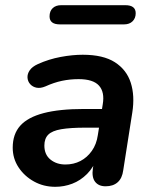

<svg xmlns="http://www.w3.org/2000/svg" viewBox="-20 -710 587 740"><path d="M193 10Q148 10 111 -10.5Q74 -31 51.5 -65Q29 -99 29 -141Q29 -193 58 -225.5Q87 -258 148 -274Q209 -290 304 -290H384L373 -218H310Q251 -218 216 -212Q181 -206 166 -191Q151 -176 151 -149Q151 -114 174.5 -95Q198 -76 232 -76Q264 -76 290 -89.5Q316 -103 334 -128.5Q352 -154 357 -189L376 -308Q384 -355 361.5 -380Q339 -405 283 -405Q250 -405 219 -398.5Q188 -392 155 -377Q136 -369 121 -372Q106 -375 96.5 -385.5Q87 -396 86 -410.5Q85 -425 94.5 -439Q104 -453 126 -463Q168 -482 213.5 -490.5Q259 -499 299 -499Q378 -499 423 -470Q468 -441 484 -391Q500 -341 490 -277L455 -54Q451 -23 433.5 -7.5Q416 8 387 8Q360 8 346.5 -9.5Q333 -27 338 -61L348 -124L355 -104Q341 -65 315.5 -39.5Q290 -14 258.5 -2Q227 10 193 10ZM211 -616Q171 -616 171 -647Q171 -667 183 -678.5Q195 -690 216 -690H463Q503 -690 503 -659Q503 -640 491 -628Q479 -616 458 -616Z"/></svg>

Font: Nunito ExtraLight
Style: Italic
Weight: 200
Italic angle: -9°
Designer: Vernon Adams
Foundry: Vernon Adams
Version: Version 3.602